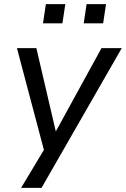

<svg xmlns="http://www.w3.org/2000/svg" viewBox="-20 -729 609 929"><path d="M82 180 204 -23 200 25 62 -496H156L250 -93L471 -496H569L181 180ZM385 -616 399 -709H493L479 -616ZM188 -616 202 -709H296L282 -616Z"/></svg>

Font: Nunito Sans 7pt
Style: Italic
Weight: 400
Italic angle: -9°
Designer: Vernon Adams
Foundry: Vernon Adams
Version: Version 3.101;gftools[0.9.27]